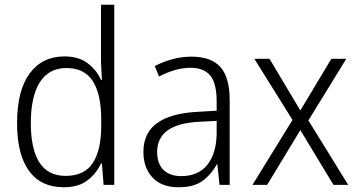

<svg xmlns="http://www.w3.org/2000/svg" viewBox="-20 -780 1510 810"><path d="M249 10Q153 10 102.5 -59Q52 -128 52 -261Q52 -398 105 -470Q158 -542 252 -542Q312 -542 350 -513Q388 -484 406 -443H410Q409 -466 407.5 -490.5Q406 -515 406 -535V-760H462V0H417L410 -90H406Q387 -49 349.5 -19.5Q312 10 249 10ZM257 -38Q336 -38 371.5 -92.5Q407 -147 407 -248V-276Q407 -381 372 -437Q337 -493 260 -493Q186 -493 148 -433Q110 -373 110 -260Q110 -152 146 -95Q182 -38 257 -38Z M788 -541Q871 -541 910 -497Q949 -453 949 -358V0H906L897 -87H895Q871 -44 834.5 -17Q798 10 733 10Q662 10 623.5 -31Q585 -72 585 -139Q585 -219 642.5 -260.5Q700 -302 810 -308L894 -313V-352Q894 -430 866.5 -462Q839 -494 784 -494Q751 -494 718 -484.5Q685 -475 651 -457L633 -501Q666 -519 706 -530Q746 -541 788 -541ZM816 -266Q643 -256 643 -139Q643 -89 670 -63Q697 -37 744 -37Q817 -37 855 -85Q893 -133 894 -217V-270Z M1214 -274 1053 -532H1117L1247 -314L1378 -532H1441L1281 -272L1449 0H1387L1247 -231L1107 0H1045Z"/></svg>

Font: Noto Sans Lao Looped SemiCondensed Light
Style: Regular
Weight: 300
Width: 4
Designer: Mark Frömberg, Ben Mitchell
Foundry: The Fontpad Ltd
Version: Version 1.002; ttfautohint (v1.8.4.7-5d5b)